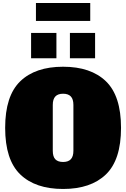

<svg xmlns="http://www.w3.org/2000/svg" viewBox="-20 -1232 832 1266"><path d="M14 -389Q14 -600 113.5 -696Q213 -792 396 -792Q579 -792 678.5 -696Q778 -600 778 -389Q778 -178 678.5 -82Q579 14 396 14Q213 14 113.5 -82Q14 -178 14 -389ZM464 -238V-540Q464 -578 447 -596Q430 -614 396 -614Q362 -614 345 -596Q328 -578 328 -540V-238Q328 -199 345 -181.5Q362 -164 396 -164Q430 -164 447 -182Q464 -200 464 -238ZM185 -848V-1015H352V-848ZM441 -848V-1015H607V-848ZM217 -1094V-1212H575V-1094Z"/></svg>

Font: Alfa Slab One
Style: Regular
Weight: 400
Designer: JM Sole
Foundry: JM Sole
Version: Version 2.000